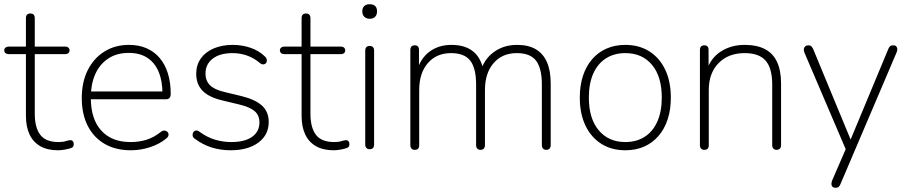

<svg xmlns="http://www.w3.org/2000/svg" viewBox="-20 -705 4308 911"><path d="M255 8Q205 8 171 -11.5Q137 -31 120 -67.5Q103 -104 103 -156V-448H22Q12 -448 6 -453Q0 -458 0 -466Q0 -474 6 -479Q12 -484 22 -484H103V-619Q103 -630 108.5 -635.5Q114 -641 124 -641Q134 -641 139.5 -635.5Q145 -630 145 -619V-484H288Q299 -484 304.5 -479Q310 -474 310 -466Q310 -458 304.5 -453Q299 -448 288 -448H145V-165Q145 -100 171 -65.5Q197 -31 258 -31Q279 -31 292.5 -35.5Q306 -40 315 -40Q321 -40 325.5 -35Q330 -30 330 -21Q330 -16 327.5 -10.5Q325 -5 318 -3Q308 1 289.5 4.5Q271 8 255 8Z M601 8Q529 8 477 -22Q425 -52 396.5 -107.5Q368 -163 368 -240Q368 -316 396.5 -372.5Q425 -429 475.5 -460.5Q526 -492 592 -492Q639 -492 675.5 -476Q712 -460 737.5 -430Q763 -400 776.5 -357Q790 -314 790 -260Q790 -247 784.5 -240.5Q779 -234 768 -234H395V-271H768L751 -259Q751 -320 733 -363.5Q715 -407 679.5 -430.5Q644 -454 591 -454Q533 -454 492.5 -426.5Q452 -399 431.5 -352Q411 -305 411 -245V-240Q411 -140 460.5 -85.5Q510 -31 599 -31Q639 -31 674 -41.5Q709 -52 743 -79Q750 -85 757.5 -85.5Q765 -86 770.5 -82.5Q776 -79 778.5 -73.5Q781 -68 779 -61Q777 -54 769 -48Q738 -22 693 -7Q648 8 601 8Z M1074 8Q1028 8 985 -5Q942 -18 901 -49Q896 -53 894.5 -59Q893 -65 894.5 -71Q896 -77 900.5 -81.5Q905 -86 911.5 -86Q918 -86 925 -81Q963 -53 1001 -42Q1039 -31 1077 -31Q1142 -31 1176.5 -56Q1211 -81 1211 -124Q1211 -158 1188.5 -177.5Q1166 -197 1116 -209L1033 -229Q970 -244 940.5 -275Q911 -306 911 -355Q911 -396 932.5 -427Q954 -458 993.5 -475Q1033 -492 1085 -492Q1129 -492 1169.5 -478Q1210 -464 1238 -436Q1244 -430 1245.5 -423.5Q1247 -417 1245 -411Q1243 -405 1238 -402Q1233 -399 1226.5 -399.5Q1220 -400 1213 -406Q1185 -430 1152 -441.5Q1119 -453 1084 -453Q1023 -453 989 -426.5Q955 -400 955 -356Q955 -322 976 -301Q997 -280 1043 -269L1126 -249Q1191 -233 1223 -204Q1255 -175 1255 -126Q1255 -65 1206 -28.5Q1157 8 1074 8Z M1563 8Q1513 8 1479 -11.5Q1445 -31 1428 -67.5Q1411 -104 1411 -156V-448H1330Q1320 -448 1314 -453Q1308 -458 1308 -466Q1308 -474 1314 -479Q1320 -484 1330 -484H1411V-619Q1411 -630 1416.5 -635.5Q1422 -641 1432 -641Q1442 -641 1447.5 -635.5Q1453 -630 1453 -619V-484H1596Q1607 -484 1612.5 -479Q1618 -474 1618 -466Q1618 -458 1612.5 -453Q1607 -448 1596 -448H1453V-165Q1453 -100 1479 -65.5Q1505 -31 1566 -31Q1587 -31 1600.5 -35.5Q1614 -40 1623 -40Q1629 -40 1633.5 -35Q1638 -30 1638 -21Q1638 -16 1635.5 -10.5Q1633 -5 1626 -3Q1616 1 1597.5 4.5Q1579 8 1563 8Z M1734 3Q1724 3 1718.5 -3Q1713 -9 1713 -19V-465Q1713 -476 1718.5 -481.5Q1724 -487 1734 -487Q1744 -487 1749.5 -481.5Q1755 -476 1755 -465V-19Q1755 -9 1750 -3Q1745 3 1734 3ZM1734 -616Q1718 -616 1708.5 -625.5Q1699 -635 1699 -651Q1699 -668 1708.5 -676.5Q1718 -685 1734 -685Q1751 -685 1760 -676.5Q1769 -668 1769 -651Q1769 -635 1760 -625.5Q1751 -616 1734 -616Z M1948 6Q1938 6 1932.5 0Q1927 -6 1927 -16V-468Q1927 -479 1932.5 -484.5Q1938 -490 1948 -490Q1958 -490 1963 -484.5Q1968 -479 1968 -468V-366H1957Q1975 -428 2018 -460Q2061 -492 2122 -492Q2187 -492 2225.5 -460.5Q2264 -429 2275 -365H2260Q2276 -423 2322.5 -457.5Q2369 -492 2434 -492Q2487 -492 2522 -471.5Q2557 -451 2575 -410.5Q2593 -370 2593 -308V-16Q2593 -6 2587.5 0Q2582 6 2572 6Q2562 6 2556.5 0Q2551 -6 2551 -16V-304Q2551 -381 2523.5 -417Q2496 -453 2432 -453Q2363 -453 2322 -405.5Q2281 -358 2281 -278V-16Q2281 -6 2275.5 0Q2270 6 2260 6Q2250 6 2244.5 0Q2239 -6 2239 -16V-304Q2239 -381 2211.5 -417Q2184 -453 2120 -453Q2051 -453 2010 -405.5Q1969 -358 1969 -278V-16Q1969 6 1948 6Z M2947 8Q2881 8 2832.5 -23Q2784 -54 2757.5 -110Q2731 -166 2731 -242Q2731 -299 2746 -345Q2761 -391 2789.5 -424Q2818 -457 2858 -474.5Q2898 -492 2947 -492Q3013 -492 3061.5 -461Q3110 -430 3136.5 -374Q3163 -318 3163 -242Q3163 -185 3148 -139Q3133 -93 3104.5 -60Q3076 -27 3036.5 -9.5Q2997 8 2947 8ZM2947 -31Q3000 -31 3039 -56Q3078 -81 3099 -128.5Q3120 -176 3120 -242Q3120 -342 3073.5 -397.5Q3027 -453 2947 -453Q2894 -453 2855 -428Q2816 -403 2795 -356Q2774 -309 2774 -242Q2774 -142 2821 -86.5Q2868 -31 2947 -31Z M3322 6Q3312 6 3306.5 0Q3301 -6 3301 -16V-468Q3301 -479 3306.5 -484.5Q3312 -490 3322 -490Q3332 -490 3337 -484.5Q3342 -479 3342 -468V-366H3331Q3351 -429 3400 -460.5Q3449 -492 3513 -492Q3571 -492 3609.5 -472Q3648 -452 3667 -411Q3686 -370 3686 -308V-16Q3686 -6 3680.5 0Q3675 6 3665 6Q3655 6 3649.5 0Q3644 -6 3644 -16V-304Q3644 -381 3613 -417Q3582 -453 3513 -453Q3436 -453 3389.5 -405.5Q3343 -358 3343 -278V-16Q3343 6 3322 6Z M3944 186Q3935 186 3930 181Q3925 176 3925 168Q3925 160 3928 152L3997 -7V13L3797 -455Q3793 -465 3794 -472.5Q3795 -480 3800.5 -485Q3806 -490 3816 -490Q3825 -490 3829.5 -485.5Q3834 -481 3838 -473L4028 -14H4004L4195 -473Q4199 -482 4203.5 -486Q4208 -490 4218 -490Q4228 -490 4232.5 -485Q4237 -480 4237.5 -472.5Q4238 -465 4234 -456L3968 168Q3964 178 3959 182Q3954 186 3944 186Z"/></svg>

Font: Nunito ExtraLight
Style: Regular
Weight: 200
Designer: Vernon Adams
Foundry: Vernon Adams
Version: Version 3.602;April 4, 2023;FontCreator 14.0.0.2856 64-bit